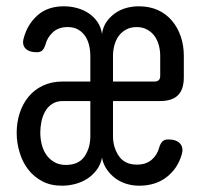

<svg xmlns="http://www.w3.org/2000/svg" viewBox="-20 -580 640 610"><path d="M267 -321V-402Q267 -420 263 -436.5Q259 -453 250.5 -465.5Q242 -478 228.5 -486Q215 -494 195 -494Q166 -494 148 -477.5Q130 -461 124 -437Q120 -425 114 -419.5Q108 -414 97 -414Q72 -414 60.5 -426.5Q49 -439 56 -461Q68 -504 100 -532Q132 -560 183 -560Q204 -560 224.5 -554.5Q245 -549 261.5 -538Q278 -527 289.5 -510.5Q301 -494 304 -472Q307 -494 318 -510Q329 -526 345 -537.5Q361 -549 380.5 -554.5Q400 -560 421 -560Q455 -560 481.5 -548Q508 -536 526.5 -514Q545 -492 554.5 -463.5Q564 -435 564 -403V-334Q564 -296 545.5 -277.5Q527 -259 489 -259H339V-147Q339 -112 357.5 -84.5Q376 -57 415 -57Q444 -57 462 -72.5Q480 -88 486 -112Q490 -125 496.5 -131Q503 -137 514 -137Q541 -137 552.5 -123.5Q564 -110 557 -88Q544 -44 509 -17Q474 10 422 10Q401 10 381.5 4Q362 -2 346.5 -13.5Q331 -25 319.5 -41.5Q308 -58 304 -79Q300 -57 287 -40Q274 -23 257 -12Q240 -1 219 4.5Q198 10 177 10Q141 10 114.5 -4Q88 -18 70 -41Q52 -64 42.5 -95Q33 -126 33 -158Q33 -191 42.5 -220.5Q52 -250 70.5 -272.5Q89 -295 116.5 -308Q144 -321 179 -321ZM267 -259H180Q160 -259 146 -250Q132 -241 123.5 -226Q115 -211 111.5 -193Q108 -175 108 -159Q108 -140 112.5 -121.5Q117 -103 127 -88.5Q137 -74 152.5 -65Q168 -56 189 -56Q230 -56 248.5 -83Q267 -110 267 -147ZM339 -321H471Q480 -321 484.5 -325.5Q489 -330 489 -339V-403Q489 -420 484.5 -436.5Q480 -453 471 -465.5Q462 -478 447.5 -486Q433 -494 414 -494Q395 -494 380.5 -486Q366 -478 357 -465.5Q348 -453 343.5 -436.5Q339 -420 339 -403Z"/></svg>

Font: Maple Mono Light
Style: Regular
Weight: 300
Monospace: yes
Designer: subframe7536
Version: Version 7.000